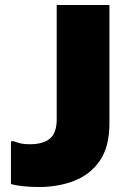

<svg xmlns="http://www.w3.org/2000/svg" viewBox="-20 -740 524 772"><path d="M24 -172H36Q51 -166 65 -163Q79 -160 100 -160Q154 -160 181 -183Q208 -206 208 -260V-720H420V-244Q420 -150 381.5 -94Q343 -38 278.5 -13Q214 12 136 12Q106 12 75.5 9Q45 6 24 0Z"/></svg>

Font: Kufam Black
Style: Regular
Weight: 900
Designer: Wael Morcos, Artur Schmal
Foundry: Original Type
Version: Version 1.301; ttfautohint (v1.8.3)